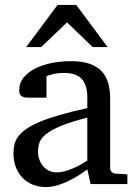

<svg xmlns="http://www.w3.org/2000/svg" viewBox="-20 -740 549 772"><path d="M331.1 -267.1Q263.7 -250 224.1 -233.4Q184.6 -216.8 164.3 -200Q144 -183.1 138.4 -165.8Q132.8 -148.4 132.8 -129.9Q132.8 -114.3 137.9 -99.4Q143.1 -84.5 152.6 -72.8Q162.1 -61 176 -54Q189.9 -46.9 208 -46.9Q228 -46.9 249.8 -54.2Q271.5 -61.5 289.6 -70.3Q310.5 -80.6 331.1 -94.2ZM344.2 0 331.1 -59.1Q304.7 -39.1 276.9 -23.4Q264.6 -16.6 251 -10.3Q237.3 -3.9 222.9 1.2Q208.5 6.3 193.6 9.3Q178.7 12.2 164.1 12.2Q136.7 12.2 113 2.9Q89.4 -6.3 71.8 -23.9Q54.2 -41.5 44.2 -66.4Q34.2 -91.3 34.2 -123Q34.2 -141.6 37.8 -158.2Q41.5 -174.8 52.7 -190.4Q64 -206.1 84.2 -220.5Q104.5 -234.9 137.5 -249Q170.4 -263.2 218 -277.1Q265.6 -291 331.1 -305.2V-348.1Q331.1 -398.4 308.6 -422.6Q286.1 -446.8 237.8 -446.8Q211.4 -446.8 192.9 -441.9Q174.3 -437 167 -434.1V-347.2H94.2Q87.4 -347.2 80.8 -348.1Q74.2 -349.1 68.8 -352.3Q63.5 -355.5 60.3 -361.1Q57.1 -366.7 57.1 -376Q57.1 -406.7 75.7 -429Q94.2 -451.2 124 -465.8Q153.8 -480.5 190.9 -487.3Q228 -494.1 265.1 -494.1Q311.5 -494.1 342 -482.9Q372.6 -471.7 390.4 -451.7Q408.2 -431.6 415.5 -404.3Q422.9 -377 422.9 -344.2V-64Q422.9 -54.7 429 -48.8Q435.1 -43 443.8 -42L492.2 -39.1V0ZM352.5 -550.8 249.5 -649.9 145.5 -550.8H85.4L211.4 -720.2H286.6L412.6 -550.8Z"/></svg>

Font: BabelStone Ogham Pictish
Style: Bold Italic
Weight: 700
Italic angle: -30°
Designer: Andrew West
Foundry: BabelStone
Version: Version 1.02 March 14, 2022